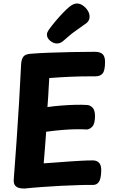

<svg xmlns="http://www.w3.org/2000/svg" viewBox="-20 -1077 663 1112"><path d="M121.3 15Q110.3 15 95.1 12.6Q79.8 10.2 68.9 -1.1Q58 -12.4 59.6 -37.1Q67.8 -143.7 75.7 -256.8Q83.6 -370 90.4 -483.6Q97.3 -597.1 102.3 -705.2Q104.3 -735.4 116 -749.7Q127.7 -764 159.9 -765.8Q207.2 -769.8 268.4 -771.9Q329.7 -774 396.9 -775.5Q464.1 -777 529.2 -777Q559.7 -777 574.1 -763.6Q588.4 -750.1 588.4 -718.9Q588.4 -669.3 574.8 -652.2Q561.2 -635 533.1 -635Q486.7 -635 452.2 -634.5Q417.7 -634 388.3 -632.5Q359 -631 330.2 -629.5Q301.4 -628 265.4 -625Q263.4 -591.4 261.8 -565.8Q260.2 -540.1 259 -515.3Q257.8 -490.6 254.8 -457Q298.8 -463 338.8 -466Q378.8 -469 415.3 -470Q451.8 -471 482.8 -469Q499.8 -469 514.9 -454.8Q530 -440.6 530.2 -406Q530.4 -359.6 514.2 -343.3Q498 -327 482 -327Q457 -329 421.6 -328.5Q386.2 -328 342.8 -324.5Q299.4 -321 247.4 -314Q243.4 -263.9 240.4 -220.4Q237.3 -177 233.1 -131Q268.1 -133 304.4 -136Q340.7 -139 377.3 -141.5Q414 -144 449.6 -146Q485.2 -148 517.7 -148Q541.6 -148 554.7 -133.3Q567.8 -118.6 566.2 -83.7Q564.7 -39.8 552.3 -22.9Q540 -6 520 -6Q500 -6 479.5 -6Q459 -6 439 -5Q392 -4 335.8 -1Q279.7 2 224 6Q168.3 10 121.3 15ZM309.4 -825.1Q290 -825.1 270.9 -840.6Q251.9 -856 251.9 -876.2Q251.9 -884.7 255.2 -891.7Q258.4 -898.8 263.1 -905.2Q278.8 -927.3 301.1 -953.9Q323.3 -980.4 345.9 -1003.7Q368.4 -1027 383.2 -1038.6Q393.8 -1047.1 404.6 -1051.9Q415.4 -1056.8 426.3 -1056.8Q443 -1056.8 460 -1045.1Q477 -1033.4 487.9 -1016.1Q498.9 -998.7 498.9 -980.4Q498.9 -957.4 480.2 -942.7Q465.4 -931.8 426 -904.3Q386.6 -876.8 347.4 -840.8Q330.2 -825.1 309.4 -825.1Z"/></svg>

Font: Playpen Sans Hebrew
Style: Regular
Weight: 400
Designer: Tom Grace, Laura Meseguer, Veronika Burian, José Scaglione
Foundry: TypeTogether
Version: Version 2.000